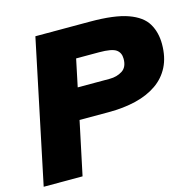

<svg xmlns="http://www.w3.org/2000/svg" viewBox="-103 -809 929 915"><g transform="rotate(-15 361.5 -351.5)"><path d="M2 0 149.4 -703.1H418.9Q539.6 -703.1 605.5 -679.4Q671.4 -655.8 697 -612.5Q722.7 -569.3 722.7 -511.2Q722.7 -446.8 699 -399.9Q675.3 -353 631.6 -322.8Q587.9 -292.5 527.3 -277.8Q466.8 -263.2 393.6 -263.2H249.5L193.8 0ZM281.2 -415.5H439.5Q474.6 -415.5 501.2 -432.4Q527.8 -449.2 527.8 -490.7Q527.8 -521 506.6 -535.9Q485.4 -550.8 422.9 -550.8H309.6Z"/></g></svg>

Font: Schibsted Grotesk Black
Style: Italic
Weight: 900
Italic angle: -12°
Designer: Bakken & Baeck AS, Henrik Kongsvoll
Foundry: Schibsted ASA
Version: Version 1.100;gftools[0.9.25]